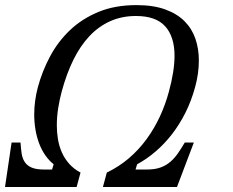

<svg xmlns="http://www.w3.org/2000/svg" viewBox="-102 -747 931 767"><path d="M106 -69.8 112.3 -90.8Q93.8 -105.5 79.1 -126.5Q64.5 -147.5 54.7 -173.1Q44.9 -198.7 39.8 -228.5Q34.7 -258.3 34.7 -290Q34.7 -343.8 49.3 -398.9Q66.4 -462.4 97.9 -521.5Q129.4 -580.6 177.2 -626.2Q225.1 -671.9 291 -699.2Q356.9 -726.6 442.9 -726.6Q510.3 -726.6 557.6 -709.5Q605 -692.4 635 -662.4Q665 -632.3 678.7 -592Q692.4 -551.8 692.4 -505.4Q692.4 -454.1 677.7 -399.9Q662.6 -344.2 638.7 -296.6Q614.7 -249 584.5 -210.2Q554.2 -171.4 519 -141.4Q483.9 -111.3 445.8 -90.8L439.5 -69.8H484.9Q516.1 -69.8 538.3 -77.6Q560.5 -85.4 577.6 -99.9Q594.7 -114.3 608.4 -134Q622.1 -153.8 636.2 -177.7H672.4L605 0H309.1L324.7 -57.6Q373.5 -81.1 413.3 -115.2Q453.1 -149.4 483.9 -191.7Q514.6 -233.9 536.9 -282Q559.1 -330.1 572.8 -381.3Q584 -422.4 589.6 -458Q595.2 -493.7 595.2 -524.4Q595.2 -600.1 558.1 -641.6Q521 -683.1 440.9 -683.1Q384.8 -683.1 338.4 -662.4Q292 -641.6 255.4 -602.8Q218.8 -564 191.2 -508.1Q163.6 -452.1 144.5 -381.3Q136.2 -350.6 130.6 -315.9Q125 -281.2 125 -246.1Q125 -217.8 129.6 -190.2Q134.3 -162.6 145.3 -137.9Q156.2 -113.3 174.3 -92.8Q192.4 -72.3 219.7 -57.6L204.1 0H-82L-55.7 -177.7H-20Q-18.6 -153.8 -15.6 -134Q-12.7 -114.3 -3.2 -99.9Q6.3 -85.4 24.4 -77.6Q42.5 -69.8 73.7 -69.8Z"/></svg>

Font: Arian AMU Serif
Style: Italic
Weight: 400
Italic angle: -15°
Designer: Ruben Hakobyan (Tarumian)
Foundry: Ruben Hakobyan (Tarumian)
Version: Version 1.002